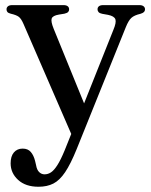

<svg xmlns="http://www.w3.org/2000/svg" viewBox="-20 -489 591 750"><path d="M318.5 -60.5 264.5 48.5 72 -395Q63 -416 53.5 -423.2Q44 -430.5 22 -435.5Q12.5 -438 9 -442Q5.5 -446 5.5 -452.5Q5.5 -460 11.2 -464.5Q17 -469 27 -469H228.5Q238.5 -469 244.2 -464.8Q250 -460.5 250 -452.5Q250 -446 246 -442Q242 -438 231.5 -435.5L210 -432Q186 -428 182 -416.8Q178 -405.5 189.5 -377ZM232.5 98.5 273 -2.5 286.5 -30 423 -372.5Q435 -401 430.8 -413.5Q426.5 -426 402 -431L379.5 -435Q369.5 -437 365.2 -441.5Q361 -446 361 -452.5Q361 -460.5 366.8 -464.8Q372.5 -469 382.5 -469H525Q535 -469 540.8 -464.5Q546.5 -460 546.5 -452.5Q546.5 -446.5 542.5 -442.2Q538.5 -438 528.5 -435Q504.5 -429.5 493.2 -419.2Q482 -409 471.5 -383L279.5 93.5Q256 151.5 234.5 183.5Q213 215.5 188.5 228Q164 240.5 130.5 240.5Q80 240.5 50.8 213.8Q21.5 187 21.5 149Q21.5 121.5 34.2 106.5Q47 91.5 68.5 91.5Q89 91.5 100.2 104.5Q111.5 117.5 117 139.5L121 156.5Q124 174.5 133 183.2Q142 192 154 192Q167.5 192 179.2 184.2Q191 176.5 204 156.2Q217 136 232.5 98.5Z"/></svg>

Font: Fraunces 18pt
Style: Regular
Weight: 400
Version: Version 1.000;[b76b70a41]